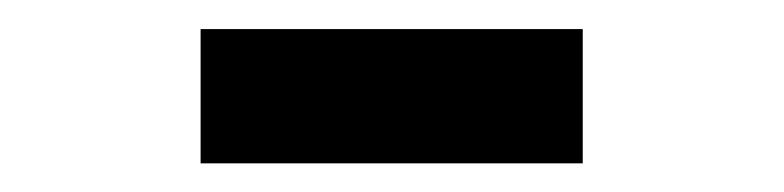

<svg xmlns="http://www.w3.org/2000/svg" viewBox="-20 -954 547 134"><path d="M120 -840V-933.7H386.7V-840Z"/></svg>

Font: Manrope ExtraLight
Style: Regular
Weight: 200
Designer: Mikhail Sharanda
Foundry: Mikhail Sharanda
Version: Version 4.505